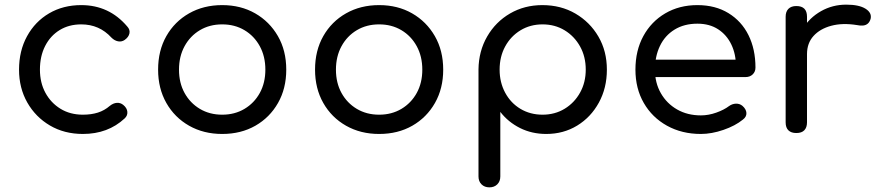

<svg xmlns="http://www.w3.org/2000/svg" viewBox="-20 -573 3791 827"><path d="M337 4Q257 4 195 -32.5Q133 -69 97.5 -131.5Q62 -194 62 -273Q62 -354 96.5 -417Q131 -480 191.5 -515.5Q252 -551 330 -551Q390 -551 439.5 -528Q489 -505 528 -459Q541 -445 537.5 -429Q534 -413 517 -401Q504 -392 488.5 -395Q473 -398 460 -411Q408 -468 330 -468Q277 -468 237 -443.5Q197 -419 174.5 -375Q152 -331 152 -273Q152 -217 175.5 -173.5Q199 -130 240.5 -104.5Q282 -79 337 -79Q373 -79 401.5 -88Q430 -97 453 -117Q468 -129 483.5 -130Q499 -131 511 -121Q527 -108 528.5 -91.5Q530 -75 517 -63Q445 4 337 4Z M937 4Q857 4 794.5 -31.5Q732 -67 696.5 -129.5Q661 -192 661 -273Q661 -355 696.5 -417.5Q732 -480 794.5 -515.5Q857 -551 937 -551Q1017 -551 1079 -515.5Q1141 -480 1177 -417.5Q1213 -355 1213 -273Q1213 -192 1177.5 -129.5Q1142 -67 1080 -31.5Q1018 4 937 4ZM937 -79Q991 -79 1033 -104Q1075 -129 1099 -172.5Q1123 -216 1123 -273Q1123 -330 1099 -374Q1075 -418 1033 -443Q991 -468 937 -468Q883 -468 841 -443Q799 -418 775 -374Q751 -330 751 -273Q751 -216 775 -172.5Q799 -129 841 -104Q883 -79 937 -79Z M1613 4Q1533 4 1470.5 -31.5Q1408 -67 1372.5 -129.5Q1337 -192 1337 -273Q1337 -355 1372.5 -417.5Q1408 -480 1470.5 -515.5Q1533 -551 1613 -551Q1693 -551 1755 -515.5Q1817 -480 1853 -417.5Q1889 -355 1889 -273Q1889 -192 1853.5 -129.5Q1818 -67 1756 -31.5Q1694 4 1613 4ZM1613 -79Q1667 -79 1709 -104Q1751 -129 1775 -172.5Q1799 -216 1799 -273Q1799 -330 1775 -374Q1751 -418 1709 -443Q1667 -468 1613 -468Q1559 -468 1517 -443Q1475 -418 1451 -374Q1427 -330 1427 -273Q1427 -216 1451 -172.5Q1475 -129 1517 -104Q1559 -79 1613 -79Z M2088 234Q2067 234 2054 221Q2041 208 2041 187V-274Q2042 -353 2078.5 -416Q2115 -479 2177 -515Q2239 -551 2316 -551Q2396 -551 2458.5 -514.5Q2521 -478 2557.5 -415.5Q2594 -353 2594 -273Q2594 -194 2559.5 -131Q2525 -68 2466 -32Q2407 4 2333 4Q2271 4 2220 -21.5Q2169 -47 2135 -91V187Q2135 208 2122 221Q2109 234 2088 234ZM2317 -79Q2370 -79 2412 -104.5Q2454 -130 2478.5 -174Q2503 -218 2503 -273Q2503 -329 2478.5 -373Q2454 -417 2412 -442.5Q2370 -468 2317 -468Q2264 -468 2222 -442.5Q2180 -417 2156 -373Q2132 -329 2132 -273Q2132 -218 2156 -173.5Q2180 -129 2222 -104Q2264 -79 2317 -79Z M2999 4Q2917 4 2853 -31.5Q2789 -67 2753 -129.5Q2717 -192 2717 -273Q2717 -355 2751 -417.5Q2785 -480 2845.5 -515.5Q2906 -551 2984 -551Q3061 -551 3117.5 -516.5Q3174 -482 3204 -421.5Q3234 -361 3234 -282Q3234 -264 3222 -252.5Q3210 -241 3191 -241H2781V-316H3192L3150 -287Q3150 -340 3130 -381.5Q3110 -423 3073 -447Q3036 -471 2984 -471Q2927 -471 2885.5 -445.5Q2844 -420 2822.5 -375Q2801 -330 2801 -273Q2801 -216 2826.5 -171.5Q2852 -127 2896.5 -101.5Q2941 -76 2999 -76Q3032 -76 3065.5 -88Q3099 -100 3120 -116Q3134 -126 3150 -126.5Q3166 -127 3178 -117Q3194 -103 3195 -86.5Q3196 -70 3180 -58Q3147 -31 3096 -13.5Q3045 4 2999 4Z M3407 -340Q3408 -401 3437.5 -449Q3467 -497 3516.5 -525Q3566 -553 3625 -553Q3680 -553 3708 -535.5Q3736 -518 3730 -492Q3726 -478 3717.5 -471Q3709 -464 3697 -463Q3685 -462 3671 -465Q3609 -475 3560.5 -462Q3512 -449 3484 -418Q3456 -387 3456 -340ZM3410 0Q3388 0 3376 -11.5Q3364 -23 3364 -46V-501Q3364 -523 3376 -535Q3388 -547 3410 -547Q3433 -547 3444.5 -535.5Q3456 -524 3456 -501V-46Q3456 -24 3444.5 -12Q3433 0 3410 0Z"/></svg>

Font: Comfortaa SemiBold
Style: Regular
Weight: 600
Designer: Johan Aakerlund
Foundry: Johan Aakerlund
Version: Version 3.104; ttfautohint (v1.8.1.43-b0c9)